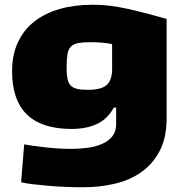

<svg xmlns="http://www.w3.org/2000/svg" viewBox="-20 -570 776 810"><path d="M332 220Q297 220 259 218.5Q221 217 186 214Q151 211 120.5 207.5Q90 204 69 199L82 39Q97 42 119 45Q141 48 166.5 51Q192 54 220.5 56Q249 58 278 58Q315 58 349.5 53.5Q384 49 411 37Q438 25 454 5Q470 -15 470 -46V-116H460Q434 -68 389 -47Q344 -26 282 -26Q157 -26 94 -86.5Q31 -147 31 -270Q31 -339 55.5 -391.5Q80 -444 124.5 -479Q169 -514 231.5 -532Q294 -550 371 -550Q396 -550 421.5 -548Q447 -546 481.5 -540Q516 -534 564.5 -522Q613 -510 683 -490V-71Q683 11 653.5 67Q624 123 575 157Q526 191 462.5 205.5Q399 220 332 220ZM351 -191Q408 -191 430.5 -212Q453 -233 453 -278V-384Q413 -392 364 -392Q331 -392 311 -388.5Q291 -385 279.5 -373.5Q268 -362 264.5 -341Q261 -320 261 -285Q261 -257 264.5 -238.5Q268 -220 278 -209.5Q288 -199 305.5 -195Q323 -191 351 -191Z"/></svg>

Font: Encode Sans Wide
Style: Black
Weight: 900
Designer: Pablo Impallari, Andres Torresi
Foundry: Pablo Impallari, Andres Torresi
Version: Version 1.000; ttfautohint (v1.00) -l 8 -r 50 -G 200 -x 14 -